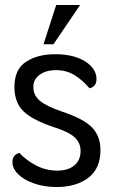

<svg xmlns="http://www.w3.org/2000/svg" viewBox="-20 -740 456 772"><path d="M30 -88Q30 -118 58 -125Q86 -95 125.5 -74.5Q165 -54 210 -54Q254 -54 279 -75Q304 -96 304 -133Q304 -166 280 -188Q256 -210 196 -229Q109 -258 73.5 -293.5Q38 -329 38 -390Q38 -461 84.5 -491.5Q131 -522 202 -522Q277 -522 322.5 -493Q368 -464 368 -422Q368 -392 340 -385Q312 -418 279.5 -438Q247 -458 205 -458Q165 -458 139.5 -439.5Q114 -421 114 -391Q114 -357 140 -335Q166 -313 230 -291Q315 -263 349.5 -228Q384 -193 384 -137Q384 -62 335 -25Q286 12 208 12Q159 12 118 -2Q77 -16 53.5 -39Q30 -62 30 -88ZM206 -720H302L195 -562H155Z"/></svg>

Font: Thasadith
Style: Bold
Weight: 700
Designer: Cadson Demak Co.,Ltd.
Foundry: Cadson Demak Co.,Ltd.
Version: Version 1.000; ttfautohint (v1.6)